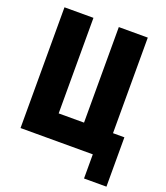

<svg xmlns="http://www.w3.org/2000/svg" viewBox="-151 -803 902 1046"><g transform="rotate(20 300.0 -280.0)"><path d="M524 -700V-146H590V140H460V0H41V-700H209V-146H356V-700Z"/></g></svg>

Font: Tektur SemiCondensed
Style: Bold
Weight: 700
Width: 4
Designer: Adam Jagosz
Foundry: Adam Jagosz
Version: Version 1.005;gftools[0.9.30]